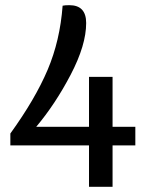

<svg xmlns="http://www.w3.org/2000/svg" viewBox="-20 -722 562 742"><path d="M324 -160H20V-206Q116 -339 164 -452Q212 -565 222 -700Q231 -702 248 -702Q313 -702 313 -633Q313 -548 253.5 -434Q194 -320 120 -232H324V-425H415V-232H503V-160H415V0H324Z"/></svg>

Font: Krub Medium
Style: Regular
Weight: 500
Designer: Ekaluck Peanpanawate
Foundry: Cadson Demak Co.,Ltd.
Version: Version 1.000; ttfautohint (v1.6)